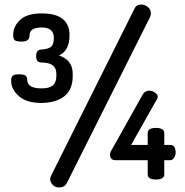

<svg xmlns="http://www.w3.org/2000/svg" viewBox="-20 -790 814 845"><path d="M163 -401Q197 -401 212.5 -414Q228 -427 228 -456V-466Q228 -515 162 -515Q139 -515 139 -543Q139 -571 162 -572Q189 -573 203 -583Q217 -593 217 -623Q217 -669 164 -669Q110 -669 110 -634Q110 -607 76 -607Q52 -607 45 -613Q38 -619 38 -637Q38 -673 68 -702Q98 -731 164 -731Q286 -731 286 -635Q286 -567 240 -546Q300 -525 300 -466V-456Q300 -394 262 -365.5Q224 -337 161 -337Q97 -337 63 -367Q29 -397 29 -435Q29 -451 36.5 -457Q44 -463 63 -463Q85 -463 92.5 -457Q100 -451 100 -438Q100 -401 163 -401ZM630 -23V-85H489Q464 -85 464 -110Q464 -117 468 -124L607 -372Q617 -391 638 -391Q649 -391 661.5 -383Q674 -375 674 -364Q674 -358 671 -354L557 -152H630V-204Q630 -227 666 -227Q703 -227 703 -204V-152H730Q753 -152 753 -118Q753 -106 746 -95.5Q739 -85 730 -85H703V-23Q703 0 666 0Q630 0 630 -23ZM602 -770Q618 -770 631 -759Q644 -748 644 -732Q644 -724 641 -716L274 16Q264 35 240 35Q223 35 212 23.5Q201 12 201 -2Q201 -10 205 -17L572 -752Q580 -770 602 -770Z"/></svg>

Font: Dosis
Style: SemiBold
Weight: 600
Designer: Edgar Tolentino, Pablo Impallari, Igino Marini
Foundry: Edgar Tolentino, Pablo Impallari, Igino Marini
Version: Version 1.007